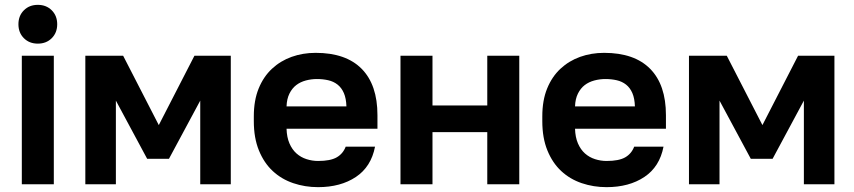

<svg xmlns="http://www.w3.org/2000/svg" viewBox="-20 -760 3522 792"><path d="M70 -530H202V0H70ZM136 -580Q101 -580 78.5 -602.5Q56 -625 56 -660Q56 -695 78.5 -717.5Q101 -740 136 -740Q171 -740 193.5 -717.5Q216 -695 216 -660Q216 -625 193.5 -602.5Q171 -580 136 -580Z M332 -530H488L635 -244L782 -530H932V0H806V-345L677 -105H587L458 -345V0H332Z M1292 12Q1238 12 1189.5 -4.5Q1141 -21 1105 -54.5Q1069 -88 1048 -139.5Q1027 -191 1027 -260V-280Q1027 -346 1047 -395Q1067 -444 1102 -476.5Q1137 -509 1183 -525.5Q1229 -542 1282 -542Q1407 -542 1472 -476Q1537 -410 1537 -285V-229H1162Q1163 -194 1174 -168.5Q1185 -143 1203 -127Q1221 -111 1244.5 -103.5Q1268 -96 1292 -96Q1343 -96 1369 -111Q1395 -126 1406 -155H1527Q1511 -72 1448 -30Q1385 12 1292 12ZM1287 -434Q1264 -434 1241.5 -428Q1219 -422 1202 -409Q1185 -396 1174 -374Q1163 -352 1162 -321H1409Q1408 -354 1398.5 -376Q1389 -398 1372.5 -411Q1356 -424 1334 -429Q1312 -434 1287 -434Z M1632 -530H1764V-325H1990V-530H2122V0H1990V-215H1764V0H1632Z M2482 12Q2428 12 2379.5 -4.5Q2331 -21 2295 -54.5Q2259 -88 2238 -139.5Q2217 -191 2217 -260V-280Q2217 -346 2237 -395Q2257 -444 2292 -476.5Q2327 -509 2373 -525.5Q2419 -542 2472 -542Q2597 -542 2662 -476Q2727 -410 2727 -285V-229H2352Q2353 -194 2364 -168.5Q2375 -143 2393 -127Q2411 -111 2434.5 -103.5Q2458 -96 2482 -96Q2533 -96 2559 -111Q2585 -126 2596 -155H2717Q2701 -72 2638 -30Q2575 12 2482 12ZM2477 -434Q2454 -434 2431.5 -428Q2409 -422 2392 -409Q2375 -396 2364 -374Q2353 -352 2352 -321H2599Q2598 -354 2588.5 -376Q2579 -398 2562.5 -411Q2546 -424 2524 -429Q2502 -434 2477 -434Z M2822 -530H2978L3125 -244L3272 -530H3422V0H3296V-345L3167 -105H3077L2948 -345V0H2822Z"/></svg>

Font: Golos Text DemiBold
Style: Regular
Weight: 600
Designer: A.Korolkova, Vitaly Kuzmin
Foundry: ParaType Ltd
Version: Version 2.002